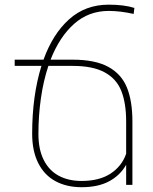

<svg xmlns="http://www.w3.org/2000/svg" viewBox="-20 -780 645 810"><path d="M193.4 -528.3H286.1Q381.3 -528.3 436.8 -498Q492.2 -467.8 515.4 -410.9Q538.6 -354 538.6 -267.1V0H512.2V-85Q487.8 -41 441.2 -15.6Q394.5 9.8 324.2 9.8Q261.2 9.8 214.1 -15.6Q167 -41 141.4 -91.8Q115.7 -142.6 115.7 -215.8Q115.7 -376 154.8 -502H42V-528.3H163.6Q202.6 -636.7 271.5 -698.5Q340.3 -760.3 438.5 -760.3Q503.9 -760.3 546.9 -746.6L543.9 -721.2Q487.3 -733.9 438.5 -733.9Q354 -733.9 292.5 -679.2Q231 -624.5 193.4 -528.3ZM184.1 -502Q163.1 -439 152.6 -365.7Q142.1 -292.5 142.1 -214.8Q142.1 -149.4 164.6 -105Q187 -60.5 227.8 -38.6Q268.6 -16.6 324.2 -16.6Q399.4 -16.6 446.8 -47.9Q494.1 -79.1 512.2 -131.3V-267.1Q512.2 -344.7 491.9 -396Q471.7 -447.3 421.9 -474.6Q372.1 -502 286.1 -502Z"/></svg>

Font: Mardoto Thin
Style: Regular
Weight: 250
Designer: Christian Robertson, Vahan Hovhannisyan
Foundry: Google
Version: Version 1.000